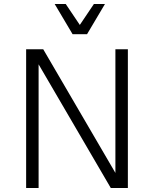

<svg xmlns="http://www.w3.org/2000/svg" viewBox="-20 -935 766 955"><path d="M110 0V-690H195L568 -51L554 -47V-690H616V0H531L158 -639L172 -643V0ZM502 -915 413 -765H341L252 -915H307L377 -811L447 -915Z"/></svg>

Font: Radio Canada Light
Style: Regular
Weight: 300
Designer: Charles Daoud, Etienne Aubert Bonn, Alexandre Saumier Demers, Jacques Le Bailly
Foundry: Radio-Canada
Version: Version 2.104;gftools[0.9.28.dev5+ged2979d]